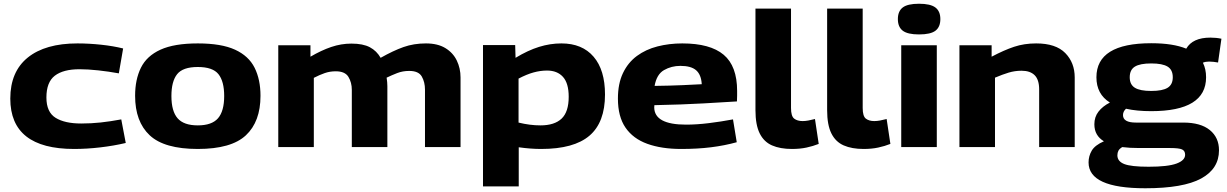

<svg xmlns="http://www.w3.org/2000/svg" viewBox="-20 -786 6557 1026"><path d="M35 -259Q35 -403 128.5 -478.5Q222 -554 394 -554Q456 -554 521 -547Q586 -540 638 -527L615 -394Q560 -404 505 -410Q450 -416 405 -416Q318 -416 273 -381.5Q228 -347 228 -265Q228 -187 277 -156.5Q326 -126 414 -126Q467 -126 518 -131.5Q569 -137 628 -148L652 -22Q589 -7 516.5 1.5Q444 10 376 10Q35 10 35 -259Z M702 -274Q702 -361 733 -424Q764 -487 837.5 -520.5Q911 -554 1037 -554Q1163 -554 1236 -520.5Q1309 -487 1340.5 -424Q1372 -361 1372 -274Q1372 -136 1294 -63Q1216 10 1037 10Q858 10 780 -63Q702 -136 702 -274ZM896 -273Q896 -192 929 -154Q962 -116 1037 -116Q1112 -116 1145 -154Q1178 -192 1178 -273Q1178 -351 1147.5 -389.5Q1117 -428 1037 -428Q957 -428 926.5 -389.5Q896 -351 896 -273Z M1467 0V-544H1639V-483Q1697 -517 1750 -535Q1803 -553 1858 -553Q1920 -553 1956.5 -533.5Q1993 -514 2014 -477Q2081 -515 2136 -534.5Q2191 -554 2256 -554Q2319 -554 2360 -529Q2401 -504 2421 -462.5Q2441 -421 2441 -372V0H2251V-307Q2251 -347 2234 -377Q2217 -407 2167 -407Q2132 -407 2102.5 -395.5Q2073 -384 2046 -371Q2048 -359 2049 -347Q2050 -335 2050 -325V0H1860V-306Q1860 -345 1842 -375Q1824 -405 1774 -405Q1743 -405 1715.5 -395.5Q1688 -386 1657 -370V0Z M2561 210V-545H2733L2735 -477Q2801 -517 2860.5 -535.5Q2920 -554 2980 -554Q3091 -554 3152 -483Q3213 -412 3213 -281Q3213 -132 3130 -61Q3047 10 2872 10Q2816 10 2752 1V210ZM2868 -116Q2943 -116 2981 -152Q3019 -188 3019 -269Q3019 -341 2988.5 -375Q2958 -409 2903 -409Q2868 -409 2831.5 -399Q2795 -389 2751 -366V-131Q2812 -116 2868 -116Z M3620 10Q3515 10 3439 -17.5Q3363 -45 3322.5 -104Q3282 -163 3282 -259Q3282 -339 3309 -395.5Q3336 -452 3383.5 -487Q3431 -522 3493.5 -538Q3556 -554 3626 -554Q3775 -554 3847 -493.5Q3919 -433 3919 -300Q3919 -291 3919 -275Q3919 -259 3918 -244Q3855 -240 3740.5 -233.5Q3626 -227 3477 -224Q3476 -220 3476 -212Q3477 -120 3646 -120Q3703 -120 3768 -128Q3833 -136 3897 -148L3917 -26Q3852 -8 3779.5 1Q3707 10 3620 10ZM3478 -327Q3559 -328 3628.5 -331Q3698 -334 3730 -336Q3727 -387 3700 -410.5Q3673 -434 3616 -434Q3568 -434 3528.5 -411.5Q3489 -389 3478 -327Z M4207 -740V-209Q4207 -165 4224 -152Q4241 -139 4269 -139Q4283 -139 4299.5 -142Q4316 -145 4335 -150L4355 -17Q4325 -5 4290 2.5Q4255 10 4212 10Q4149 10 4105.5 -9Q4062 -28 4039.5 -73.5Q4017 -119 4017 -197V-740Z M4590 -740V-209Q4590 -165 4607 -152Q4624 -139 4652 -139Q4666 -139 4682.5 -142Q4699 -145 4718 -150L4738 -17Q4708 -5 4673 2.5Q4638 10 4595 10Q4532 10 4488.5 -9Q4445 -28 4422.5 -73.5Q4400 -119 4400 -197V-740Z M4891 -602Q4830 -602 4804 -622Q4778 -642 4778 -684Q4778 -726 4804 -746Q4830 -766 4891 -766Q4952 -766 4978.5 -746Q5005 -726 5005 -684Q5005 -642 4979 -622Q4953 -602 4891 -602ZM4796 0V-544H4986V0Z M5107 0V-544H5279V-483Q5345 -518 5399 -536Q5453 -554 5517 -554Q5622 -554 5672.5 -502.5Q5723 -451 5723 -372V0H5533V-308Q5533 -360 5509 -384Q5485 -408 5439 -408Q5403 -408 5370 -398Q5337 -388 5297 -371V0Z M6100 220Q5797 220 5797 82Q5797 48 5814 19Q5831 -10 5879 -31Q5854 -46 5841 -68.5Q5828 -91 5828 -122Q5828 -161 5850 -189.5Q5872 -218 5911 -238Q5839 -283 5839 -373Q5839 -555 6132 -555Q6248 -555 6319 -526Q6353 -585 6448 -585Q6480 -585 6507 -579L6489 -452Q6478 -454 6465.5 -455.5Q6453 -457 6441 -457Q6422 -457 6408 -451Q6425 -417 6425 -373Q6425 -192 6132 -192Q6054 -192 5997 -205Q5981 -190 5981 -171Q5981 -131 6050 -131H6303Q6396 -131 6445 -91Q6494 -51 6494 17Q6494 116 6398.5 168Q6303 220 6100 220ZM6132 -300Q6192 -300 6219.5 -317Q6247 -334 6247 -373Q6247 -413 6219.5 -430Q6192 -447 6132 -447Q6072 -447 6044.5 -430Q6017 -413 6017 -373Q6017 -334 6044.5 -317Q6072 -300 6132 -300ZM5951 44Q5951 76 5987.5 90.5Q6024 105 6118 105Q6221 105 6267 88Q6313 71 6313 41Q6313 20 6296.5 12.5Q6280 5 6232 5H6066Q6016 5 5977 0Q5962 9 5956.5 19.5Q5951 30 5951 44Z"/></svg>

Font: Georama Extended
Style: Bold
Weight: 700
Width: 7
Designer: Jean-Baptiste Levee
Foundry: Production Type
Version: Version 1.000